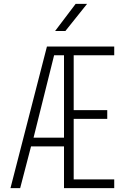

<svg xmlns="http://www.w3.org/2000/svg" viewBox="-20 -970 640 990"><path d="M34 0 222 -730H569V-685H360V-402H533V-357H360V-45H569V0H310V-215H140L84 0ZM153 -260H310V-685H259ZM264 -810 370 -950H429L317 -810Z"/></svg>

Font: Tiny Thin
Style: Regular
Weight: 100
Monospace: yes
Designer: Philipp Nurullin, Konstantin Bulenkov
Foundry: JetBrains
Version: Version 2.251; ttfautohint (v1.8.4.7-5d5b)